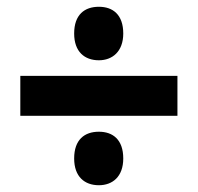

<svg xmlns="http://www.w3.org/2000/svg" viewBox="-20 -636 584 567"><path d="M272 -458C312 -458 344 -484 344 -537C344 -593 313 -616 272 -616C230 -616 199 -593 199 -537C199 -483 230 -458 272 -458ZM40 -294H504V-412H40ZM272 -89C312 -89 344 -114 344 -168C344 -224 313 -247 272 -247C230 -247 199 -224 199 -168C199 -114 230 -89 272 -89Z"/></svg>

Font: Noto Sans Arabic UI SmCn XBd
Style: Regular
Weight: 800
Width: 4
Designer: Monotype Design Team, Nadine Chahine and Nizar Qandah
Foundry: Monotype Imaging Inc.
Version: Version 2.010